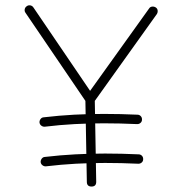

<svg xmlns="http://www.w3.org/2000/svg" viewBox="-20 -681 678 719"><path d="M132.3 -73.7Q131.8 -80.6 136.2 -86.7Q140.6 -92.8 147.9 -93.3Q206.1 -100.1 261.7 -103Q317.4 -106 373.5 -106Q436 -106 499 -103Q506.3 -103 511.5 -97.7Q516.6 -92.3 516.1 -84.5Q516.1 -77.1 510.5 -72.3Q504.9 -67.4 497.1 -67.9Q434.1 -70.8 373.5 -70.8Q318.8 -70.8 263.9 -67.9Q209 -64.9 151.9 -58.1Q145 -57.6 139.2 -62Q133.3 -66.4 132.3 -73.7ZM127.9 -222.2Q127.4 -229 131.8 -235.1Q136.2 -241.2 143.6 -241.7Q201.7 -248.5 257.3 -251.5Q313 -254.4 369.1 -254.4Q431.6 -254.4 494.6 -251.5Q502 -251.5 507.1 -246.1Q512.2 -240.7 511.7 -232.9Q511.7 -225.6 506.1 -220.7Q500.5 -215.8 492.7 -216.3Q429.7 -219.2 369.1 -219.2Q314.5 -219.2 259.5 -216.3Q204.6 -213.4 147.5 -206.5Q140.6 -206.1 134.8 -210.4Q128.9 -214.8 127.9 -222.2ZM322.8 17.6Q305.2 17.6 305.2 0L299.8 -303.2L75.7 -632.8Q71.3 -638.7 72.5 -646Q73.7 -653.3 80.1 -657.7Q85.9 -662.1 93.3 -660.9Q100.6 -659.7 105 -653.3L317.4 -340.8L538.1 -648.9Q542 -655.3 549.3 -656.2Q556.6 -657.2 563 -653.3Q569.3 -649.4 570.3 -642.1Q571.3 -634.8 567.4 -628.4L335 -303.2L340.3 0Q340.3 17.6 322.8 17.6Z"/></svg>

Font: Mikhak-FD ExtraLight
Style: Regular
Weight: 200
Designer: Amin Abedi
Version: Version 3.2